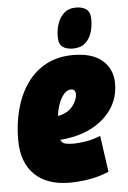

<svg xmlns="http://www.w3.org/2000/svg" viewBox="-55 -810 575 861"><g transform="rotate(-5 232.5 -380.0)"><path d="M401 -24Q360 -6 314 2Q268 10 225 10Q122 10 66 -45Q10 -100 10 -201Q10 -273 27 -337.5Q44 -402 78.5 -452Q113 -502 165.5 -530.5Q218 -559 288 -559Q375 -559 420 -519.5Q465 -480 465 -416Q465 -333 409 -274Q353 -215 260 -194Q227 -187 198 -185Q205 -170 219.5 -166.5Q234 -163 258 -163Q279 -163 310.5 -168Q342 -173 378 -187ZM266 -406Q243 -406 224 -376.5Q205 -347 197 -293Q207 -294 215 -297Q248 -307 266.5 -332.5Q285 -358 286 -382Q286 -406 266 -406ZM291 -588Q262 -588 244.5 -600.5Q227 -613 227 -647Q227 -676 236 -704Q245 -732 265.5 -751Q286 -770 320 -770Q349 -770 366.5 -757Q384 -744 384 -710Q384 -681 375.5 -653Q367 -625 346.5 -606.5Q326 -588 291 -588Z"/></g></svg>

Font: Georama SemiCondensed Black
Style: Italic
Weight: 900
Width: 4
Italic angle: -9°
Designer: Jean-Baptiste Levee
Foundry: Production Type
Version: Version 1.000